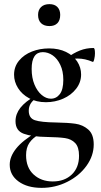

<svg xmlns="http://www.w3.org/2000/svg" viewBox="-20 -627 489 928"><path d="M27 169Q27 130 58 91Q89 52 158 11L168 23Q138 40 122 63.5Q106 87 106 123Q106 183 142.5 216.5Q179 250 235 250Q292 250 327 216.5Q362 183 362 126Q362 84 343.5 64.5Q325 45 294.5 40.5Q264 36 207 35Q135 34 95 19.5Q55 5 55 -41Q55 -76 78.5 -106Q102 -136 151 -164L161 -157Q139 -143 129 -127.5Q119 -112 119 -92Q119 -56 148.5 -46Q178 -36 251 -35Q308 -34 344 -29Q380 -24 406.5 -1Q433 22 433 71Q433 126 398 174.5Q363 223 305 252Q247 281 181 281Q112 281 69.5 250Q27 219 27 169ZM48 -266Q48 -305 72 -334Q96 -363 134.5 -378Q173 -393 217 -393Q264 -393 299 -376Q334 -359 353 -330Q372 -301 372 -267Q372 -229 348 -198Q324 -167 285 -150Q246 -133 202 -133Q156 -133 121 -152Q86 -171 67 -201.5Q48 -232 48 -266ZM286 -241Q286 -283 271.5 -313.5Q257 -344 234.5 -359.5Q212 -375 187 -375Q133 -375 133 -294Q133 -251 146.5 -218.5Q160 -186 181.5 -168Q203 -150 226 -150Q252 -150 269 -172Q286 -194 286 -241ZM432 -395Q439 -395 439 -369Q439 -356 435.5 -341Q432 -326 428 -328Q391 -344 356 -344Q331 -344 309 -337L302 -315L303 -347Q336 -371 366.5 -383Q397 -395 432 -395ZM164 -555Q164 -579 178.5 -593Q193 -607 219 -607Q244 -607 257.5 -593Q271 -579 271 -555Q271 -529 257.5 -515Q244 -501 219 -501Q193 -501 178.5 -515Q164 -529 164 -555Z"/></svg>

Font: Cormorant Garamond SemiBold
Style: Regular
Weight: 600
Designer: Christian Thalmann (Catharsis Fonts)
Foundry: Catharsis Fonts
Version: Version 4.000